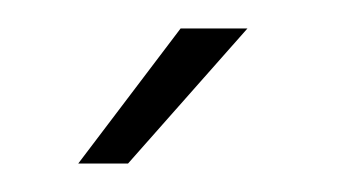

<svg xmlns="http://www.w3.org/2000/svg" viewBox="-20 -868 237 135"><path d="M107 -848H154L70 -753H35Z"/></svg>

Font: TypoPRO Bebas Neue
Style: Regular
Weight: 400
Designer: Ryoichi Tsunekawa
Foundry: Ryoichi Tsunekawa
Version: Version 001.003